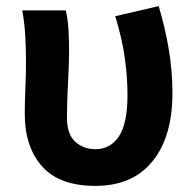

<svg xmlns="http://www.w3.org/2000/svg" viewBox="-20 -594 636 628"><path d="M292 14Q174 14 117.5 -50Q61 -114 61 -221Q61 -264 63 -306.5Q65 -349 65 -393Q65 -426 63 -470Q61 -514 53 -560H195Q202 -531 204 -496.5Q206 -462 206 -423Q206 -404 205 -378.5Q204 -353 202.5 -324.5Q201 -296 200 -266Q199 -236 199 -209Q199 -155 226 -130.5Q253 -106 292 -106Q341 -106 369 -148Q397 -190 397 -283Q397 -340 388.5 -402.5Q380 -465 357 -541L499 -574Q520 -504 532 -433Q544 -362 544 -290Q544 -146 478.5 -66Q413 14 292 14Z"/></svg>

Font: Kinto Sans
Style: Bold
Weight: 700
Designer: Authors: Ryoko NISHIZUKA  (kana & ideographs); Paul D. Hunt (Latin, Greek & Cyrillic); Wenlong ZHANG  (bopomofo); Sandol
Foundry: Adobe Systems Incorporated, ookami Inc.
Version: Version 0.001